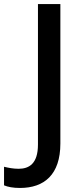

<svg xmlns="http://www.w3.org/2000/svg" viewBox="-97 -734 409 951"><path d="M2 197C122 197 202 131 202 -23V-714H91V-18C91 78 46 102 -5 102C-32 102 -56 97 -77 92V184C-58 192 -32 197 2 197Z"/></svg>

Font: Noto Sans Lisu Medium
Style: Regular
Weight: 500
Designer: Monotype Design Team. David Williams.
Foundry: Monotype Imaging Inc.
Version: Version 2.102